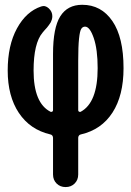

<svg xmlns="http://www.w3.org/2000/svg" viewBox="-20 -550 540 790"><path d="M301.8 -299.8V-96.7Q301.8 -92.8 304.7 -90.8Q307.6 -88.9 311.5 -89.8Q381.8 -127 381.8 -269.5Q381.8 -346.7 365.7 -393.6Q349.6 -440.4 330.1 -440.4Q320.3 -440.4 314.5 -431.6Q308.6 -422.9 305.2 -391.1Q301.8 -359.4 301.8 -299.8ZM186.5 2.9Q103.5 -16.6 57.6 -85.4Q11.7 -154.3 11.7 -259.8Q11.7 -363.3 49.8 -433.1Q87.9 -502.9 149.4 -523.4Q166 -529.3 180.7 -515.6Q195.3 -502 195.3 -483.4Q195.3 -476.6 193.4 -469.7Q191.4 -462.9 189 -458.5Q186.5 -454.1 181.2 -446.8Q175.8 -439.5 173.3 -436.5Q170.9 -433.6 163.6 -425.8Q156.2 -418 155.3 -416Q118.2 -372.1 118.2 -259.8Q118.2 -125 188.5 -89.8Q192.4 -88.9 195.3 -90.8Q198.2 -92.8 198.2 -96.7V-328.1Q198.2 -435.5 228 -482.9Q257.8 -530.3 318.4 -530.3Q396.5 -530.3 442.4 -463.4Q488.3 -396.5 488.3 -269.5Q488.3 -157.2 442.9 -86.9Q397.5 -16.6 313.5 2.9Q302.7 4.9 301.8 16.6V168Q301.8 190.4 287.1 205.1Q272.5 219.7 250 219.7Q227.5 219.7 212.9 205.1Q198.2 190.4 198.2 168V16.6Q197.3 4.9 186.5 2.9Z"/></svg>

Font: Rounded-X Mgen+ 1mn medium
Style: Regular
Weight: 500
Designer: [Source Han Sans]
Ryoko NISHIZUKA  (kana & ideographs); Paul D. Hunt (Latin, Greek & Cyrillic); Wenlong ZHANG  (bopomofo
Version: Version 1.059.20150602